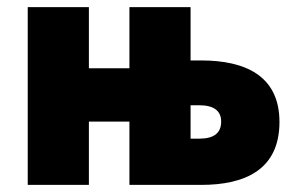

<svg xmlns="http://www.w3.org/2000/svg" viewBox="-20 -520 840 540"><path d="M58 0H230V-178H344V0H546C668 0 766 -42 766 -177C766 -308 668 -350 546 -350H516V-500H344V-328H230V-500H58ZM516 -130V-224H540C582 -224 602 -208 602 -178C602 -146 582 -130 540 -130Z"/></svg>

Font: Giro Sans Black
Style: Regular
Weight: 900
Designer: Paul D. Hunt
Foundry: Adobe Systems Incorporated
Version: Version 1.000;PS 1.0;hotconv 1.0.88;makeotf.lib2.5.647800